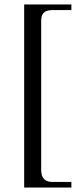

<svg xmlns="http://www.w3.org/2000/svg" viewBox="-20 -682 373 858"><path d="M299 156V131H216C183 131 164 117 164 77V-589C164 -625 182 -637 216 -637H299V-662H88V156Z"/></svg>

Font: STIXGeneral
Style: Regular
Weight: 400
Designer: MicroPress Inc., with final additions and corrections provided by Coen Hoffman, Elsevier (retired)
Version: Version 1.1.0